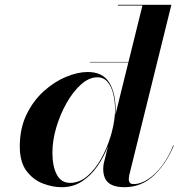

<svg xmlns="http://www.w3.org/2000/svg" viewBox="-20 -829 744 800"><path d="M461.6 -373Q461.6 -362.1 460.7 -350.1L573.5 -806H471.5V-809H694.1L518.7 -100Q517.8 -95.5 517.2 -90.6Q516.5 -85.8 516.5 -82Q516.5 -73.8 521 -67.9Q525.5 -62 536.2 -62Q566.9 -62 598.2 -83.1Q629.6 -104.1 656.6 -140.6Q683.7 -177 701.8 -223L704 -222Q672.8 -147 621.1 -98Q569.4 -49 497.8 -49Q454.2 -49 432.2 -67.2Q410.1 -85.5 410.1 -126Q410.1 -136 412.3 -148L430.1 -220Q413 -175.8 386 -136.7Q359 -97.6 321.8 -73.3Q284.7 -49 236.8 -49Q199 -49 158.5 -64.4Q118.1 -79.9 90.3 -116.9Q62.5 -154 62.5 -219Q62.5 -294 90.5 -351.8Q118.5 -409.5 162.4 -449Q206.3 -488.5 255.1 -508.8Q303.9 -529 345.4 -529Q407.9 -529 434.8 -485.5Q461.6 -442 461.6 -373ZM459.4 -373Q459.4 -407.5 451.8 -438.1Q444.2 -468.8 428 -487.9Q411.7 -507 386 -507Q351.4 -507 318 -477.4Q284.7 -447.8 257.7 -400.2Q230.7 -352.8 214.5 -298Q198.4 -243.2 198.4 -193Q198.4 -136 216.7 -101.5Q234.9 -67 271.9 -67Q311.3 -67 344.3 -95.6Q377.3 -124.1 402.1 -168.9Q426.8 -213.6 441.2 -262.1L445.5 -277.1Q459.4 -329.8 459.4 -373ZM354.5 -571H630.5V-569H354.5Z"/></svg>

Font: Bodoni* 72 Medium
Style: Italic
Weight: 500
Italic angle: -13°
Version: Version 1.002; ttfautohint (v0.97) -l 8 -r 50 -G 200 -x 14 -